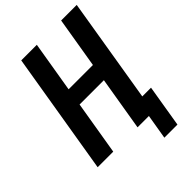

<svg xmlns="http://www.w3.org/2000/svg" viewBox="-256 -837 1089 1089"><g transform="rotate(-45 288.0 -293.0)"><path d="M395 149H500L542 -105H472L576 -735H451L400 -429H205L256 -735H131L9 0H134L188 -324H383L329 0H420Z"/></g></svg>

Font: Iosevka Sparkle
Style: Bold Italic
Weight: 700
Italic angle: -9°
Designer: Belleve Invis
Foundry: Belleve Invis
Version: Version 4.5.0; ttfautohint (v1.8.3)